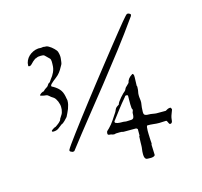

<svg xmlns="http://www.w3.org/2000/svg" viewBox="-104 -673 996 945"><g transform="rotate(-15 394.5 -201.0)"><path d="M174.8 13.7Q177.2 8.3 190.4 -10.3Q203.6 -28.8 224.1 -56.4Q244.6 -84 271 -118.7Q297.4 -153.3 327.1 -191.9Q356.9 -230.5 388.2 -270.5Q419.4 -310.5 449.5 -348.6Q479.5 -386.7 506.8 -421.1Q534.2 -455.6 555.7 -482.4Q577.1 -509.3 591.6 -526.6Q606 -543.9 610.4 -548.3Q613.3 -551.8 616.9 -555.2Q620.6 -558.6 625 -558.6Q630.4 -558.6 637.2 -553.2Q638.2 -552.2 638.4 -551.8Q638.7 -551.3 638.7 -548.8V-547.9Q638.7 -547.4 638.4 -547.1Q638.2 -546.9 638.2 -546.4Q638.2 -544.4 637.2 -543.2Q636.2 -542 635.3 -540.5Q582.5 -465.8 528.1 -394.8Q473.6 -323.7 418.5 -254.2Q363.3 -184.6 307.6 -115Q252 -45.4 196.3 26.9Q193.8 27.8 191.9 28.3Q189.9 28.8 187.5 28.8Q182.1 27.3 177.7 24.7Q173.3 22 173.3 17.6Q173.3 16.6 173.8 15.6Q174.3 14.6 174.8 13.7ZM114.7 -96.7Q114.7 -98.6 117.7 -101.1Q120.6 -103.5 124.5 -106Q128.4 -108.4 132.3 -110.4Q136.2 -112.3 138.2 -112.3Q141.6 -114.7 147 -118.4Q152.3 -122.1 157.5 -126.5Q162.6 -130.9 166 -135.3Q169.4 -139.6 169.4 -143.6Q172.9 -150.4 178.5 -158Q184.1 -165.5 186 -172.9Q188.5 -181.2 189 -186.8Q189.5 -192.4 189.5 -200.2Q189.5 -206.1 187.7 -213.6Q186 -221.2 182.9 -228.8Q179.7 -236.3 175.5 -242.7Q171.4 -249 166.5 -252.4Q158.7 -256.8 154.3 -260.5Q149.9 -264.2 146.7 -267.1Q143.6 -270 140.1 -272Q136.7 -273.9 130.9 -274.4Q127 -274.4 122.3 -275.4Q117.7 -276.4 113.8 -277.3Q108.9 -278.8 104 -280.3Q104 -282.7 106.7 -285.6Q109.4 -288.6 113.3 -291Q117.2 -293.5 121.1 -294.9Q125 -296.4 127.4 -296.4Q131.8 -302.2 138.7 -306.6Q142.1 -308.6 145.5 -311Q151.4 -314.5 153.8 -319.1Q156.2 -323.7 160.6 -328.1Q167.5 -330.6 169.4 -335Q171.4 -339.4 174.8 -343.3Q187 -357.4 194.8 -374.5Q202.6 -391.6 202.6 -410.2Q202.6 -413.6 202.9 -418.2Q203.1 -422.9 202.9 -427.5Q202.6 -432.1 201.7 -436.3Q200.7 -440.4 198.7 -442.9L176.8 -464.4Q173.8 -467.8 167.7 -468.3Q161.6 -468.8 157.7 -468.8Q148.9 -468.8 144.3 -467.8Q139.6 -466.8 137.2 -465.6Q134.8 -464.4 133.3 -463.4Q131.8 -462.4 129.4 -462.9Q128.4 -461.9 123.5 -458.7Q118.7 -455.6 114.7 -451.7Q109.4 -446.3 103 -439.9Q96.7 -433.6 91.8 -433.6Q88.4 -433.6 86.9 -434.3Q85.4 -435.1 85.4 -438.5Q85.4 -451.7 91.1 -463.6Q96.7 -475.6 106.2 -484.6Q115.7 -493.7 128.2 -499.5Q140.6 -505.4 154.8 -506.8Q155.8 -506.8 160.6 -506.6Q165.5 -506.3 169.4 -506.3Q174.3 -506.3 175.8 -507.1Q177.2 -507.8 180.2 -507.8Q183.1 -507.8 186 -507.1Q189 -506.3 189.9 -506.3Q191.4 -506.3 192.9 -506.6Q194.3 -506.8 194.8 -506.8Q200.7 -505.9 207.3 -502.2Q213.9 -498.5 220.2 -493.7Q226.6 -488.8 231.9 -483.4Q237.3 -478 240.7 -473.6Q243.7 -470.2 245.6 -464.8Q247.6 -459.5 248.5 -453.6Q249.5 -447.8 250 -442.4Q250.5 -437 250 -433.6Q249 -426.8 248 -416.3Q247.1 -405.8 244.1 -400.4Q238.3 -389.2 230.7 -377Q223.1 -364.7 213.4 -355Q209 -350.6 201.4 -344.7Q193.8 -338.9 186.5 -333Q179.2 -327.1 174.1 -321.8Q168.9 -316.4 168.9 -312.5Q168.9 -309.1 172.4 -307.6Q175.8 -306.2 176.8 -305.7Q189.5 -298.3 198 -291Q206.5 -283.7 212.2 -275.1Q217.8 -266.6 220.9 -256.3Q224.1 -246.1 226.1 -232.4Q226.6 -231.9 227.3 -227.3Q228 -222.7 228 -221.7Q228 -211.4 225.6 -201.2Q223.1 -190.9 219.5 -181.2Q215.8 -171.4 211.2 -162.4Q206.5 -153.3 202.6 -145Q200.2 -142.6 196 -137.9Q191.9 -133.3 187.5 -128.9Q183.1 -124.5 178.2 -120.8Q173.3 -117.2 169.4 -116.2Q157.7 -106.4 147.5 -99.4Q137.2 -92.3 122.1 -92.3Q119.6 -92.3 117.2 -93Q114.7 -93.8 114.7 -96.7ZM424.3 -60.1Q424.3 -56.2 428.5 -54.2Q432.6 -52.2 438 -51.3Q443.4 -50.3 448.5 -50Q453.6 -49.8 455.6 -49.8Q462.9 -49.8 467 -49.6Q471.2 -49.3 473.6 -48.8Q476.1 -48.3 477.8 -48.1Q479.5 -47.9 481.9 -47.9Q493.2 -48.8 500.7 -48.6Q508.3 -48.3 513.2 -50.5Q518.1 -52.7 520 -59.6Q522 -66.4 522 -81.1Q522.9 -85.4 524.9 -89.1Q526.9 -92.8 525.9 -97.7Q523.4 -99.1 522.7 -106.2Q522 -113.3 521.7 -123.3Q521.5 -133.3 521.7 -145Q522 -156.7 522 -167.5Q521 -170.9 518.3 -171.4Q515.6 -171.9 513.2 -171.9Q508.8 -171.9 507.1 -168.7Q505.4 -165.5 503.4 -163.6Q483.4 -140.6 465.8 -117.4Q448.2 -94.2 429.7 -69.8Q427.7 -67.4 426 -65.4Q424.3 -63.5 424.3 -60.1ZM518.6 125Q518.6 115.2 520.3 104.7Q522 94.2 522 82.5Q522 77.6 522.2 70.6Q522.5 63.5 522.7 56.6Q522.9 49.8 523.2 44.9Q523.4 40 523.4 40L525.9 36.1V3.4Q525.9 2.4 522.7 0.2Q519.5 -2 518.6 -2H454.1Q444.8 -4.9 436 -4.4Q427.2 -3.9 415.5 -3.9Q412.6 -2.4 411.1 -2.2Q409.7 -2 406.2 -2Q400.4 -2 396.2 -3.9Q392.1 -5.9 386.7 -5.9Q381.8 -5.9 378.4 -7.3Q375 -8.8 375 -15.1Q375 -23.4 379.6 -27.6Q384.3 -31.7 389.6 -37.1Q404.3 -51.8 417 -70.6Q429.7 -89.4 440.9 -106.9Q443.8 -112.3 446.3 -118.7Q448.7 -125 454.1 -128.9Q454.1 -128.9 456.1 -130.4Q458 -131.8 460.4 -133.3Q462.9 -134.8 464.8 -136.2Q466.8 -137.7 467.3 -138.2Q467.3 -142.6 473.4 -151.4Q479.5 -160.2 487.3 -169.2Q495.1 -178.2 502.2 -185.1Q509.3 -191.9 511.2 -192.9Q515.6 -196.8 517.6 -201.9Q519.5 -207 523.4 -211.4Q524.4 -211.9 526.9 -214.4Q529.3 -216.8 532 -219.5Q534.7 -222.2 537.1 -224.6Q539.6 -227.1 540.5 -228Q543 -240.2 550 -249Q557.1 -257.8 567.9 -264.2Q568.4 -265.1 569.3 -265.4Q570.3 -265.6 571.3 -265.6Q572.3 -264.6 573.2 -263.9Q574.2 -263.2 575.2 -261.7Q576.2 -260.3 576.7 -257.1Q577.1 -253.9 577.1 -247.6Q577.1 -236.3 576.4 -226.8Q575.7 -217.3 575.7 -204.1Q577.6 -202.1 577.4 -197.5Q577.1 -192.9 577.1 -191.4Q577.1 -182.6 575.2 -174.3Q573.2 -166 573.2 -157.2Q573.2 -147 574.7 -137.2Q576.2 -127.4 575.7 -118.2Q573.7 -106 572.5 -94.5Q571.3 -83 571.3 -70.8Q571.3 -65.4 572.5 -61.8Q573.7 -58.1 577.4 -55.9Q581.1 -53.7 588.1 -52.7Q595.2 -51.8 606.4 -51.8Q607.4 -51.8 611.6 -51Q615.7 -50.3 620.4 -49.6Q625 -48.8 629.2 -48.3Q633.3 -47.9 634.3 -47.9H682.1Q687 -51.3 693.4 -54.2Q699.7 -57.1 706.5 -57.1Q710 -57.1 711.4 -53.2Q712.9 -49.3 713.4 -47.4V-45.9Q710 -36.1 706.1 -26.6Q702.1 -17.1 700.2 -7.3Q699.2 -4.4 699.2 0.5Q699.2 5.4 698 9.8Q696.8 14.2 694.3 17.1Q691.9 20 686.5 20Q683.6 20 681.6 16.8Q679.7 13.7 678.2 10Q676.8 6.3 675 3.2Q673.3 0 670.4 0Q661.6 0 653.3 0.7Q645 1.5 636.2 1.5Q621.1 1.5 606.2 -0.5Q591.3 -2.4 575.7 -2Q572.8 -1 571.8 6.8Q570.8 14.6 570.6 23.9Q570.3 33.2 570.8 41.5Q571.3 49.8 571.3 52.7Q571.3 55.2 571.5 60.3Q571.8 65.4 572 71.3Q572.3 77.1 572.8 82.5Q573.2 87.9 573.2 89.8Q571.8 93.3 571.5 94.2Q571.3 95.2 571.3 97.7Q571.3 111.3 572.3 123.5Q573.2 135.7 573.2 148.4Q570.8 152.8 564.9 154.8Q559.1 156.7 552.5 157Q545.9 157.2 539.8 156.7Q533.7 156.2 530.8 156.2Q525.9 154.8 523.4 151.1Q521 147.5 519.8 142.8Q518.6 138.2 518.6 133.5Q518.6 128.9 518.6 125Z"/></g></svg>

Font: IM FELL French Canon
Style: Italic
Weight: 400
Italic angle: -17°
Designer: Igino Marini
Foundry: Igino Marini
Version: 3.00